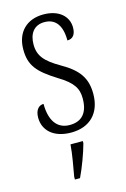

<svg xmlns="http://www.w3.org/2000/svg" viewBox="-118 -598 575 875"><g transform="rotate(-15 170.0 -161.0)"><path d="M163 10C252 10 305 -45 305 -135C305 -208 275 -253 195 -298C128 -337 100 -367 100 -422C100 -471 123 -508 174 -508C226 -508 254 -471 254 -400C281 -400 294 -419 294 -451C294 -503 252 -543 178 -543C100 -543 49 -494 49 -412C49 -336 81 -300 167 -246C235 -205 253 -174 253 -127C253 -60 223 -25 165 -25C103 -25 74 -74 74 -149C53 -149 34 -133 34 -94C34 -36 78 10 163 10ZM123 208V221H147C167 180 192 113 203 71V61H145C141 112 131 161 123 208Z"/></g></svg>

Font: Noto Serif Thai ExtraCondensed Light
Style: Regular
Weight: 300
Width: 2
Designer: Monotype Design Team
Foundry: Monotype Imaging Inc.
Version: Version 2.002